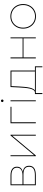

<svg xmlns="http://www.w3.org/2000/svg" viewBox="1499 -2251 886 3924"><g transform="rotate(-90 1942.0 -289.0)"><path d="M117 0V-517H320Q402 -517 449.5 -484Q497 -451 497 -386Q497 -322 450.5 -290.5Q404 -259 330 -259L343 -268Q434 -268 475 -234.5Q516 -201 516 -136Q516 -70 469 -35Q422 0 324 0ZM137 -19H327Q410 -19 453 -47Q496 -75 496 -136Q496 -197 458 -225Q420 -253 337 -253H137ZM137 -272H321Q395 -272 436 -300.5Q477 -329 477 -385Q477 -441 436 -469.5Q395 -498 321 -498H137Z M711 0V-517H731V-34L1135 -517H1151V0H1131V-483L727 0Z M1385 0V-517H1721V-498H1397L1405 -506V0Z M1834 0V-517H1854V0ZM1844 -660Q1834 -660 1826 -668Q1818 -676 1818 -686Q1818 -697 1826 -704.5Q1834 -712 1844 -712Q1855 -712 1862.5 -704.5Q1870 -697 1870 -686Q1870 -676 1862.5 -668Q1855 -660 1844 -660Z M2027 -10 2006 -18Q2039 -16 2060 -43.5Q2081 -71 2092 -119Q2103 -167 2108.5 -227Q2114 -287 2117 -349L2125 -517H2463V-10H2443V-498H2144L2137 -349Q2134 -290 2128.5 -230.5Q2123 -171 2111.5 -121.5Q2100 -72 2079.5 -42Q2059 -12 2027 -10ZM1982 134V-18H2549V134H2529V0H2002V134Z M2711 0V-517H2731V-270H3120V-517H3140V0H3120V-252H2731V0Z M3570 3Q3498 3 3441.5 -30.5Q3385 -64 3352 -123.5Q3319 -183 3319 -259Q3319 -336 3352 -394.5Q3385 -453 3441.5 -486.5Q3498 -520 3570 -520Q3642 -520 3699 -486.5Q3756 -453 3788.5 -394.5Q3821 -336 3821 -259Q3821 -183 3788.5 -123.5Q3756 -64 3699 -30.5Q3642 3 3570 3ZM3570 -16Q3636 -16 3688.5 -47Q3741 -78 3771 -133Q3801 -188 3801 -259Q3801 -331 3771 -385.5Q3741 -440 3688.5 -470.5Q3636 -501 3570 -501Q3504 -501 3452 -470.5Q3400 -440 3369.5 -385.5Q3339 -331 3339 -259Q3339 -188 3369.5 -133Q3400 -78 3452 -47Q3504 -16 3570 -16Z"/></g></svg>

Font: Montserrat Thin
Style: Regular
Weight: 100
Designer: Julieta Ulanovsky
Foundry: Julieta Ulanovsky
Version: Version 9.000